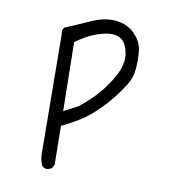

<svg xmlns="http://www.w3.org/2000/svg" viewBox="-70 -523 640 705"><g transform="rotate(10 250.0 -170.5)"><path d="M300.3 -410.2Q323.2 -410.2 337.9 -397.9L341.3 -395Q356.4 -379.9 362.3 -347.2Q363.3 -338.9 363.3 -331.1Q363.3 -302.2 346.7 -270Q316.9 -213.9 274.4 -171.4Q253.9 -150.9 226.1 -128.4L172.9 -100.6L168.5 -357.4L174.3 -361.3Q206.5 -383.8 234.4 -395Q262.2 -406.2 289.1 -409.7Q294.9 -410.2 300.3 -410.2ZM408.7 -298.8Q410.2 -314.5 410.2 -332Q410.2 -349.6 408.2 -367.4Q406.2 -385.3 398.4 -399.9Q390.6 -415 376.5 -429.2Q344.7 -461.4 292 -461.4Q255.9 -461.4 217.3 -443.8Q169.9 -422.4 123 -402.8L117.2 -391.1L118.7 -372.6L122.6 59.1Q122.6 63 122.6 66.4Q122.6 91.8 133.3 112.3Q140.6 118.2 150.4 119.6Q160.2 117.7 169.4 112.3L176.3 98.6L174.3 -46.4L182.1 -49.8Q210.4 -63.5 236.8 -79.6Q271.5 -100.1 309.6 -138.7Q351.6 -180.2 388.2 -237.8Q406.2 -265.1 408.7 -298.8Z"/></g></svg>

Font: NaikaiFont
Style: ExtraLight
Weight: 200
Version: Version 1.89